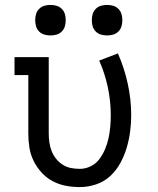

<svg xmlns="http://www.w3.org/2000/svg" viewBox="-20 -752 640 780"><path d="M304 8Q275 8 246.5 2.5Q218 -3 193 -16.5Q168 -30 148.5 -51.5Q129 -73 116.5 -98.5Q104 -124 99.5 -152.5Q95 -181 95 -210V-447H39V-520H178V-210Q178 -192 180.5 -174Q183 -156 189.5 -139Q196 -122 207.5 -107.5Q219 -93 234.5 -83Q250 -73 268 -69.5Q286 -66 304 -66Q327 -66 348.5 -76.5Q370 -87 384 -106Q398 -125 407 -146.5Q416 -168 421 -191Q426 -214 428 -237.5Q430 -261 430 -284Q430 -341 418 -397.5Q406 -454 383 -506L459 -535Q485 -476 499 -412Q513 -348 513 -284Q513 -250 508.5 -216.5Q504 -183 494.5 -151Q485 -119 468.5 -89Q452 -59 427.5 -36.5Q403 -14 370.5 -3Q338 8 304 8ZM415 -608Q402 -608 390 -611.5Q378 -615 369 -624Q360 -633 356.5 -645Q353 -657 353 -670Q353 -683 356.5 -695Q360 -707 369 -716Q378 -725 390 -728.5Q402 -732 415 -732Q428 -732 440 -728.5Q452 -725 461 -716Q470 -707 473.5 -695Q477 -683 477 -670Q477 -657 473.5 -645Q470 -633 461 -624Q452 -615 440 -611.5Q428 -608 415 -608ZM185 -608Q172 -608 160 -611.5Q148 -615 139 -624Q130 -633 126.5 -645Q123 -657 123 -670Q123 -683 126.5 -695Q130 -707 139 -716Q148 -725 160 -728.5Q172 -732 185 -732Q198 -732 210 -728.5Q222 -725 231 -716Q240 -707 243.5 -695Q247 -683 247 -670Q247 -657 243.5 -645Q240 -633 231 -624Q222 -615 210 -611.5Q198 -608 185 -608Z"/></svg>

Font: Iosevka HT Extended
Style: Regular
Weight: 400
Width: 7
Monospace: yes
Designer: Belleve Invis
Foundry: Belleve Invis
Version: Version 32.3.0; ttfautohint (v1.8.4)